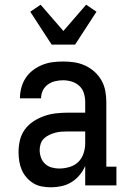

<svg xmlns="http://www.w3.org/2000/svg" viewBox="-20 -790 540 818"><path d="M197 8Q178 8 158.5 4.5Q139 1 122.5 -9Q106 -19 93 -34Q80 -49 72.5 -66.5Q65 -84 62 -103.5Q59 -123 59 -142Q59 -168 65 -193Q71 -218 86 -238.5Q101 -259 122.5 -273Q144 -287 168 -295.5Q192 -304 217.5 -307Q243 -310 268 -310H343V-355Q343 -374 337.5 -392.5Q332 -411 318 -424Q304 -437 285.5 -442.5Q267 -448 249 -448Q231 -448 214.5 -444Q198 -440 184 -430Q170 -420 162.5 -404.5Q155 -389 155 -371H65V-372Q65 -394 71 -416.5Q77 -439 89.5 -458Q102 -477 120.5 -491Q139 -505 160 -513.5Q181 -522 203.5 -525Q226 -528 249 -528Q273 -528 296.5 -524.5Q320 -521 342 -511Q364 -501 382 -485Q400 -469 412 -448Q424 -427 428.5 -403Q433 -379 433 -355V-80H476V0H343V-83Q334 -62 319 -44Q304 -26 284.5 -14Q265 -2 242.5 3Q220 8 197 8ZM232 -72Q254 -72 276 -78.5Q298 -85 313.5 -100Q329 -115 336 -136.5Q343 -158 343 -180V-230H268Q255 -230 241.5 -229Q228 -228 215 -224.5Q202 -221 189.5 -215Q177 -209 167.5 -200Q158 -191 153.5 -178Q149 -165 149 -151Q149 -135 154.5 -119Q160 -103 172 -92Q184 -81 200 -76.5Q216 -72 232 -72ZM200 -600 109 -740 153 -770 250 -658 347 -770 391 -740 300 -600Z"/></svg>

Font: Iosevka Curly Slab Medium
Style: Regular
Weight: 500
Monospace: yes
Designer: Belleve Invis
Foundry: Belleve Invis
Version: Version 22.1.2; ttfautohint (v1.8.4)